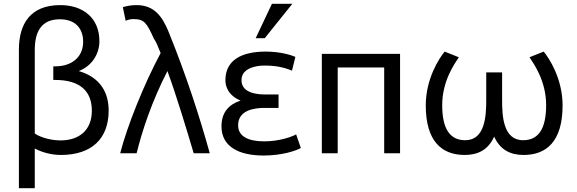

<svg xmlns="http://www.w3.org/2000/svg" viewBox="-20 -807 3052 1016"><path d="M164 -21V189H80V-544C80 -680 140 -780 299 -780C415 -780 506 -716 506 -589C506 -522 467 -458 397 -431C512 -397 555 -316 555 -222C555 -75 467 13 302 13C235 13 183 -11 164 -21ZM164 -542V-101C178 -89 234 -64 300 -64C400 -64 466 -119 466 -221C466 -320 409 -384 271 -384H262V-456H273C361 -456 420 -506 420 -586C420 -656 379 -705 297 -705C199 -705 164 -640 164 -542Z M866 -431C783 -270 731 -111 703 4H616C653 -140 741 -360 830 -526C817 -558 807 -585 794 -603C756 -687 743 -706 685 -706C667 -706 654 -701 645 -697L630 -769C645 -774 671 -780 703 -780C798 -780 839 -717 870 -644C968 -403 1038 -183 1090 4H1005C967 -123 918 -288 866 -431Z M1378 -59C1459 -59 1527 -84 1547 -96L1572 -24C1549 -10 1473 16 1375 16C1241 16 1152 -33 1152 -138C1152 -213 1191 -254 1253 -275C1219 -288 1190 -313 1178 -349C1174 -362 1172 -376 1173 -391C1177 -486 1254 -534 1386 -534C1462 -534 1521 -516 1543 -506L1525 -433C1504 -442 1460 -459 1390 -460C1374 -460 1357 -460 1342 -457C1296 -449 1258 -429 1258 -382C1258 -314 1342 -307 1385 -307H1454V-236H1380C1327 -236 1240 -225 1240 -144C1240 -87 1291 -59 1378 -59ZM1381 -605H1333L1419 -787H1527Z M2097 -522V4H2013V-450H1767V4H1683V-522Z M2553 -424H2637V-277C2637 -195 2642 -65 2748 -65C2828 -65 2870 -123 2870 -251C2870 -380 2803 -472 2782 -504L2857 -534C2886 -499 2957 -391 2957 -249C2957 -58 2871 13 2751 13C2682 13 2627 -13 2595 -84C2563 -13 2508 13 2439 13C2319 13 2233 -58 2233 -249C2233 -391 2304 -499 2333 -534L2408 -504C2387 -472 2320 -380 2320 -251C2320 -123 2362 -65 2442 -65C2547 -65 2553 -194 2553 -277Z"/></svg>

Font: Repo Regular
Style: Regular
Weight: 400
Designer: Stefan Peev
Foundry: Context Ltd
Version: Version 1.502